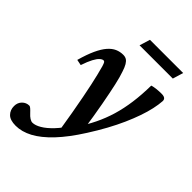

<svg xmlns="http://www.w3.org/2000/svg" viewBox="-308 -744 1102 1102"><g transform="rotate(45 243.0 -193.0)"><path d="M55.5 -256.5 20.5 -263.5Q37.5 -324 56 -364Q74.5 -404 95 -427.5Q115.5 -451 138.2 -461Q161 -471 186.5 -471Q202 -471 213 -464.5Q224 -458 233.5 -442.2Q243 -426.5 252 -398Q262 -370 273.8 -318Q285.5 -266 300.2 -186.5Q315 -107 331 4.5L237 110Q224.5 31.5 213.8 -29.5Q203 -90.5 194 -137.2Q185 -184 177.2 -219.8Q169.5 -255.5 162.5 -284Q153.5 -322 148 -339.8Q142.5 -357.5 138.8 -363Q135 -368.5 130 -368.5Q120 -368.5 108 -358Q96 -347.5 82.8 -323Q69.5 -298.5 55.5 -256.5ZM269 22 287.5 13Q322 -39.5 347.5 -91.8Q373 -144 389.8 -200.2Q406.5 -256.5 415.2 -320.2Q424 -384 425 -459.5Q441.5 -464.5 461 -466.5Q480.5 -468.5 500.5 -468.5Q518 -468.5 526.5 -462.2Q535 -456 534.5 -442.5Q532.5 -412.5 524.5 -376Q516.5 -339.5 502 -297.8Q487.5 -256 466.8 -209.2Q446 -162.5 418.5 -112Q391 -61.5 356.5 -7.5Q298.5 84 243.8 141.8Q189 199.5 137.8 226.8Q86.5 254 37.5 254Q-8 254 -28.5 233.2Q-49 212.5 -49 180.5Q-49 152.5 -31 134.5Q-13 116.5 12 116.5Q16.5 116.5 24.5 123Q32.5 129.5 45.5 143.5Q58.5 158 70.8 165.8Q83 173.5 93 173.5Q115.5 173.5 144.8 156.2Q174 139 206 105.2Q238 71.5 269 22ZM214 -575.5 234 -640H503.5L484 -575.5Z"/></g></svg>

Font: Newsreader SemiBold
Style: Italic
Weight: 600
Italic angle: -17°
Designer: Hugues Gentile
Foundry: Production Type
Version: Version 1.003